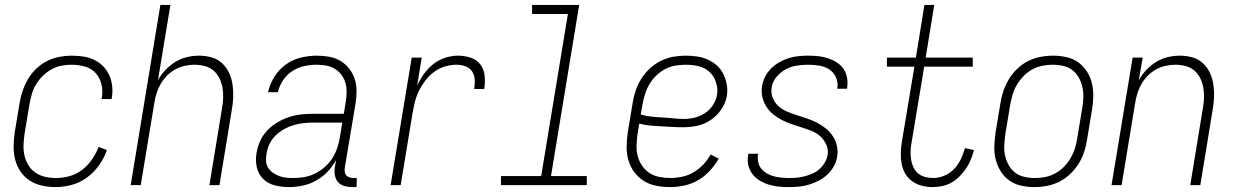

<svg xmlns="http://www.w3.org/2000/svg" viewBox="-20 -755 5040 783"><path d="M207 8Q179 8 151.5 2Q124 -4 101.5 -18.5Q79 -33 64 -55Q49 -77 42 -103.5Q35 -130 35.5 -158.5Q36 -187 40 -215L60 -335Q64 -360 72.5 -385Q81 -410 94.5 -433Q108 -456 128 -475Q148 -494 171.5 -506Q195 -518 221 -523Q247 -528 271 -528Q296 -528 319.5 -524.5Q343 -521 364 -511Q385 -501 400.5 -485Q416 -469 425.5 -448.5Q435 -428 437.5 -404Q440 -380 436 -356L435 -351H395V-355Q400 -383 394 -410Q388 -437 370.5 -456.5Q353 -476 326.5 -483.5Q300 -491 272 -491Q251 -491 230 -487Q209 -483 189.5 -472Q170 -461 154 -445Q138 -429 126.5 -410Q115 -391 109.5 -370.5Q104 -350 100 -329L80 -209Q77 -187 76 -164Q75 -141 80 -120Q85 -99 96 -81Q107 -63 124.5 -51Q142 -39 163.5 -34Q185 -29 208 -29Q235 -29 263 -36.5Q291 -44 314.5 -62Q338 -80 355 -104.5Q372 -129 382 -156L416 -143Q405 -111 384.5 -82Q364 -53 336 -32Q308 -11 274 -1.5Q240 8 207 8Z M513 0 634 -735H675L624 -427Q636 -450 654.5 -469.5Q673 -489 695 -502.5Q717 -516 742 -522Q767 -528 792 -528Q818 -528 843 -521Q868 -514 886 -497Q904 -480 914.5 -457Q925 -434 928.5 -409Q932 -384 931 -357.5Q930 -331 925 -305L875 0H834L885 -311Q889 -332 890 -354Q891 -376 887.5 -396.5Q884 -417 875 -435.5Q866 -454 851 -467Q836 -480 815.5 -485.5Q795 -491 773 -491Q753 -491 733 -486.5Q713 -482 694 -471.5Q675 -461 660 -445.5Q645 -430 634.5 -411.5Q624 -393 618 -373Q612 -353 609 -333L554 0Z M1158 8Q1129 8 1101 1Q1073 -6 1053.5 -25Q1034 -44 1027.5 -72Q1021 -100 1026 -130Q1030 -155 1040.5 -179Q1051 -203 1070 -223Q1089 -243 1112 -256.5Q1135 -270 1160 -278Q1185 -286 1210 -288.5Q1235 -291 1260 -291H1382L1390 -339Q1393 -359 1393.5 -378.5Q1394 -398 1389 -416Q1384 -434 1373 -449Q1362 -464 1346 -474Q1330 -484 1311 -487.5Q1292 -491 1272 -491Q1247 -491 1221 -485.5Q1195 -480 1172 -465Q1149 -450 1134 -427Q1119 -404 1113 -379H1073Q1080 -411 1098.5 -441Q1117 -471 1145 -491.5Q1173 -512 1206.5 -520Q1240 -528 1272 -528Q1298 -528 1323 -523.5Q1348 -519 1368.5 -506.5Q1389 -494 1404 -475Q1419 -456 1426.5 -433Q1434 -410 1434 -384.5Q1434 -359 1430 -333L1386 -71Q1385 -62 1386 -54Q1387 -46 1392 -40Q1397 -34 1405.5 -31.5Q1414 -29 1422 -29H1435L1434 8H1415Q1399 8 1384 3.5Q1369 -1 1359 -12Q1349 -23 1346 -39Q1343 -55 1345 -71L1351 -103Q1337 -77 1316 -55Q1295 -33 1269 -18.5Q1243 -4 1214.5 2Q1186 8 1158 8ZM1177 -29Q1199 -29 1221.5 -33Q1244 -37 1265 -47.5Q1286 -58 1304.5 -74Q1323 -90 1335.5 -110Q1348 -130 1355.5 -152Q1363 -174 1366 -196L1376 -255H1260Q1240 -255 1219.5 -253Q1199 -251 1178.5 -245Q1158 -239 1139 -228.5Q1120 -218 1104.5 -203Q1089 -188 1079.5 -168.5Q1070 -149 1067 -128Q1064 -113 1065 -98Q1066 -83 1073.5 -71Q1081 -59 1093 -50.5Q1105 -42 1118.5 -37Q1132 -32 1147 -30.5Q1162 -29 1177 -29Z M1573 0 1659 -520H1700L1681 -405Q1692 -430 1708.5 -453Q1725 -476 1747 -493.5Q1769 -511 1795.5 -519.5Q1822 -528 1847 -528Q1874 -528 1899 -520Q1924 -512 1939 -492Q1954 -472 1956.5 -445.5Q1959 -419 1955 -392H1914Q1917 -411 1916 -430Q1915 -449 1905.5 -463.5Q1896 -478 1878.5 -484.5Q1861 -491 1841 -491Q1818 -491 1794.5 -484Q1771 -477 1750.5 -462Q1730 -447 1714.5 -426.5Q1699 -406 1688 -383.5Q1677 -361 1671.5 -337.5Q1666 -314 1662 -291L1614 0Z M2023 0V-37H2187L2296 -698H2150V-735H2342L2227 -37H2373V0Z M2713 8Q2684 8 2656 2.5Q2628 -3 2605 -17.5Q2582 -32 2566 -54Q2550 -76 2542.5 -102.5Q2535 -129 2535.5 -157.5Q2536 -186 2540 -215L2560 -335Q2564 -361 2572.5 -386Q2581 -411 2595.5 -434Q2610 -457 2630.5 -476Q2651 -495 2675.5 -507Q2700 -519 2725.5 -523.5Q2751 -528 2777 -528Q2800 -528 2823.5 -524.5Q2847 -521 2867.5 -511.5Q2888 -502 2904.5 -487Q2921 -472 2930.5 -452Q2940 -432 2944 -409Q2948 -386 2944 -363Q2939 -334 2921 -308Q2903 -282 2877.5 -265Q2852 -248 2823 -242Q2794 -236 2765 -236Q2742 -236 2719.5 -237.5Q2697 -239 2675 -240Q2653 -241 2630.5 -243Q2608 -245 2587 -251L2580 -209Q2577 -186 2576 -163Q2575 -140 2580.5 -119Q2586 -98 2598 -80Q2610 -62 2628 -50Q2646 -38 2668.5 -33.5Q2691 -29 2714 -29Q2737 -29 2761 -34Q2785 -39 2807.5 -52Q2830 -65 2848 -84Q2866 -103 2878 -125L2911 -108Q2896 -82 2875 -59Q2854 -36 2827.5 -20.5Q2801 -5 2771 1.5Q2741 8 2713 8ZM2770 -270Q2792 -270 2814 -275.5Q2836 -281 2855.5 -294Q2875 -307 2887.5 -326.5Q2900 -346 2904 -368Q2907 -386 2904 -403Q2901 -420 2893.5 -435Q2886 -450 2873.5 -461.5Q2861 -473 2845.5 -479.5Q2830 -486 2812.5 -488.5Q2795 -491 2777 -491Q2756 -491 2734.5 -487.5Q2713 -484 2693 -473.5Q2673 -463 2656.5 -447Q2640 -431 2628.5 -411.5Q2617 -392 2610.5 -371Q2604 -350 2600 -329L2593 -288Q2613 -282 2636 -279.5Q2659 -277 2681 -276Q2703 -275 2725 -272.5Q2747 -270 2770 -270Z M3198 8Q3176 8 3155.5 6Q3135 4 3115.5 -2Q3096 -8 3078.5 -18.5Q3061 -29 3049 -44.5Q3037 -60 3032 -80Q3027 -100 3031 -122L3032 -128H3072L3071 -124Q3069 -108 3072.5 -92.5Q3076 -77 3085.5 -66Q3095 -55 3108 -47.5Q3121 -40 3136 -36Q3151 -32 3167 -30.5Q3183 -29 3199 -29Q3214 -29 3230 -30.5Q3246 -32 3261.5 -36Q3277 -40 3293 -47Q3309 -54 3321.5 -65Q3334 -76 3343 -91Q3352 -106 3355 -122Q3359 -144 3350 -164.5Q3341 -185 3325.5 -199Q3310 -213 3290 -221Q3270 -229 3249 -235.5Q3228 -242 3207.5 -249Q3187 -256 3168 -266Q3149 -276 3132.5 -289.5Q3116 -303 3105 -320.5Q3094 -338 3089 -359.5Q3084 -381 3088 -404Q3091 -424 3100.5 -442.5Q3110 -461 3125 -476Q3140 -491 3158.5 -501.5Q3177 -512 3196.5 -518Q3216 -524 3236 -526Q3256 -528 3275 -528Q3296 -528 3316 -526Q3336 -524 3355 -518Q3374 -512 3391 -501.5Q3408 -491 3419 -475.5Q3430 -460 3434 -440Q3438 -420 3435 -399L3434 -393H3394L3395 -398Q3398 -421 3388.5 -441Q3379 -461 3361 -472.5Q3343 -484 3320.5 -487.5Q3298 -491 3275 -491Q3253 -491 3229.5 -487.5Q3206 -484 3184.5 -472.5Q3163 -461 3146.5 -441Q3130 -421 3127 -399Q3123 -376 3131.5 -355.5Q3140 -335 3156 -321Q3172 -307 3192 -299Q3212 -291 3232.5 -284.5Q3253 -278 3273.5 -271Q3294 -264 3313 -254Q3332 -244 3348.5 -230.5Q3365 -217 3376.5 -199.5Q3388 -182 3393 -160.5Q3398 -139 3394 -116Q3391 -96 3380.5 -77Q3370 -58 3354 -43Q3338 -28 3318.5 -18Q3299 -8 3279 -2Q3259 4 3238.5 6Q3218 8 3198 8Z M3784 8Q3761 8 3739.5 2.5Q3718 -3 3700.5 -15.5Q3683 -28 3672 -46.5Q3661 -65 3657 -86.5Q3653 -108 3653.5 -131Q3654 -154 3658 -177L3709 -483H3597V-520H3715L3750 -735H3790L3755 -520H3947V-483H3749L3697 -171Q3694 -154 3693.5 -137Q3693 -120 3695.5 -104Q3698 -88 3705 -73Q3712 -58 3724 -48Q3736 -38 3752 -33.5Q3768 -29 3785 -29Q3808 -29 3831 -38.5Q3854 -48 3871 -66Q3888 -84 3898.5 -106Q3909 -128 3915 -151L3952 -143Q3947 -124 3939.5 -105Q3932 -86 3920.5 -69Q3909 -52 3894 -36.5Q3879 -21 3861.5 -11Q3844 -1 3823.5 3.5Q3803 8 3784 8Z M4199 8Q4171 8 4144 2Q4117 -4 4096 -19Q4075 -34 4061 -56.5Q4047 -79 4040.5 -105Q4034 -131 4035 -159Q4036 -187 4040 -215L4060 -335Q4064 -361 4072.5 -385.5Q4081 -410 4095 -433Q4109 -456 4129 -475Q4149 -494 4173 -506Q4197 -518 4223 -523Q4249 -528 4274 -528Q4302 -528 4329 -522Q4356 -516 4377 -501Q4398 -486 4412.5 -463.5Q4427 -441 4433 -415Q4439 -389 4438.5 -361Q4438 -333 4433 -305L4413 -185Q4409 -159 4401 -134.5Q4393 -110 4378.5 -87Q4364 -64 4344 -45Q4324 -26 4300 -14Q4276 -2 4250 3Q4224 8 4199 8ZM4201 -29Q4221 -29 4242 -33Q4263 -37 4282.5 -47.5Q4302 -58 4318.5 -74.5Q4335 -91 4346 -110Q4357 -129 4363.5 -149.5Q4370 -170 4373 -191L4393 -311Q4397 -333 4398 -355Q4399 -377 4394.5 -398Q4390 -419 4380 -437.5Q4370 -456 4354 -468.5Q4338 -481 4317 -486Q4296 -491 4273 -491Q4253 -491 4232 -487Q4211 -483 4191 -472.5Q4171 -462 4155 -445.5Q4139 -429 4127.5 -410Q4116 -391 4110 -370.5Q4104 -350 4100 -329L4080 -209Q4077 -187 4075.5 -165Q4074 -143 4078.5 -122Q4083 -101 4093 -82.5Q4103 -64 4119 -51.5Q4135 -39 4156.5 -34Q4178 -29 4201 -29Z M4513 0 4599 -520H4640L4624 -427Q4636 -450 4654.5 -469.5Q4673 -489 4695 -502.5Q4717 -516 4742 -522Q4767 -528 4792 -528Q4818 -528 4843 -521Q4868 -514 4886 -497Q4904 -480 4914.5 -457Q4925 -434 4928.5 -409Q4932 -384 4931 -357.5Q4930 -331 4925 -305L4875 0H4834L4885 -311Q4889 -332 4890 -354Q4891 -376 4887.5 -396.5Q4884 -417 4875 -435.5Q4866 -454 4851 -467Q4836 -480 4815.5 -485.5Q4795 -491 4773 -491Q4753 -491 4733 -486.5Q4713 -482 4694 -471.5Q4675 -461 4660 -445.5Q4645 -430 4634.5 -411.5Q4624 -393 4618 -373Q4612 -353 4609 -333L4554 0Z"/></svg>

Font: Iosevka SS18 Extralight
Style: Italic
Weight: 200
Italic angle: -9°
Monospace: yes
Designer: Belleve Invis
Foundry: Belleve Invis
Version: Version 25.1.1; ttfautohint (v1.8.4)